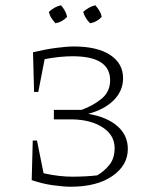

<svg xmlns="http://www.w3.org/2000/svg" viewBox="-20 -701 583 727"><path d="M211 -681Q219 -672 225.5 -660.5Q232 -649 234 -637Q215 -617 190 -613Q181 -623 174.5 -633Q168 -643 165 -656Q175 -665 186 -671.5Q197 -678 211 -681ZM341 -681Q350 -671 356.5 -660Q363 -649 365 -637Q357 -628 345.5 -621.5Q334 -615 321 -613Q302 -632 295 -656Q305 -665 316.5 -671.5Q328 -678 341 -681ZM100 -19 104 -169H120L145 -45Q177 -38 203.5 -35Q230 -32 253 -32Q304 -32 348 -37Q374 -52 394 -76.5Q414 -101 414 -140Q414 -189 369 -218.5Q324 -248 252 -249H184V-285H289Q333 -301 365 -327.5Q397 -354 397 -397Q397 -488 255 -488Q207 -488 149 -477L125 -353H109L105 -503Q150 -514 191 -519.5Q232 -525 260 -525Q348 -525 397 -493Q446 -461 446 -405Q446 -357 410.5 -321.5Q375 -286 314 -270Q385 -258 424.5 -223.5Q464 -189 464 -137Q464 -75 405.5 -34.5Q347 6 248 6Q221 6 181 0.5Q141 -5 100 -19Z"/></svg>

Font: Piazzolla SC ExtraLight
Style: Regular
Weight: 200
Designer: Juan Pablo del Peral
Foundry: Huerta Tipografica
Version: Version 1.330